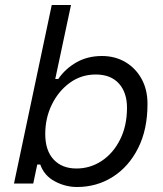

<svg xmlns="http://www.w3.org/2000/svg" viewBox="-20 -734 652 768"><path d="M288 14Q242 14 199.5 -8.5Q157 -31 141 -76H129L113 0H36L187 -714H264L201 -418H213Q241 -459 285.5 -484.5Q330 -510 388 -510Q440 -510 481 -486Q522 -462 546 -419Q570 -376 570 -318Q570 -216 532.5 -141.5Q495 -67 431 -26.5Q367 14 288 14ZM286 -60Q341 -60 387 -90.5Q433 -121 460.5 -176Q488 -231 488 -303Q488 -364 455.5 -400Q423 -436 363 -436Q305 -436 259.5 -403Q214 -370 187.5 -316Q161 -262 161 -198Q161 -132 194.5 -96Q228 -60 286 -60Z"/></svg>

Font: Space Mono
Style: Italic
Weight: 400
Italic angle: -12°
Monospace: yes
Designer: Colophon Foundry + Benjamin Critton
Foundry: Colophon Foundry & Benjamin Critton
Version: Version 1.003; ttfautohint (v1.8.4.7-5d5b)